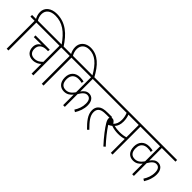

<svg xmlns="http://www.w3.org/2000/svg" viewBox="97 -1870 2855 2855"><g transform="rotate(45 1525.0 -442.0)"><path d="M88 -587V0H125V-587H228V-622H122C105 -650 90 -685 90 -729C90 -814 153 -861 255 -861C399 -861 511 -784 627 -615H668C561 -784 435 -896 250 -896C131 -896 52 -832 52 -736C52 -688 67 -652 83 -622H0V-587Z M752 -587V-622H214V-587H612V-249C580 -213 539 -186 482 -186C429 -186 380 -212 380 -291C380 -369 436 -409 518 -409H548L552 -442C534 -443 500 -443 466 -443H251V-407L415 -409C364 -384 342 -344 342 -291C342 -205 396 -151 481 -151C542 -151 585 -177 612 -204V0H649V-587Z M826 -587V0H863V-587H966V-622H860C843 -650 828 -687 828 -732C828 -814 884 -861 966 -861C1087 -861 1177 -785 1274 -615H1314C1222 -786 1118 -896 963 -896C861 -896 790 -831 790 -739C790 -690 805 -652 821 -622H738V-587Z M1598 -587V-622H952V-587H1275V-272C1233 -209 1190 -186 1142 -186C1081 -186 1038 -221 1038 -311C1038 -393 1086 -438 1163 -438C1192 -438 1216 -435 1236 -429L1241 -464C1221 -469 1190 -473 1161 -473C1066 -473 1001 -413 1001 -311C1001 -201 1063 -151 1139 -151C1203 -151 1241 -181 1275 -222V0H1311V-269C1350 -337 1386 -363 1422 -363C1473 -363 1499 -325 1499 -257C1499 -185 1475 -126 1440 -71L1473 -51C1511 -114 1537 -180 1537 -256C1537 -351 1488 -397 1427 -397C1381 -397 1345 -373 1311 -323V-587Z M1584 -622V-587H1892V-622ZM1631 -250C1631 -155 1699 -78 1784 7L1810 -16C1719 -108 1668 -170 1668 -247C1668 -283 1680 -306 1694 -320C1719 -346 1756 -355 1830 -355H1916V-390H1831C1742 -390 1704 -376 1675 -352C1642 -325 1631 -286 1631 -250Z M2314 -587H2417V-622H1845V-587H2023C2038 -555 2048 -507 2048 -466C2048 -407 2032 -361 1997 -332C1977 -365 1958 -380 1932 -380C1908 -380 1891 -364 1891 -340C1891 -320 1897 -298 1917 -264C1954 -201 2033 -97 2133 12L2160 -11C2085 -90 2010 -185 1956 -267C1976 -276 1995 -286 2010 -299C2053 -282 2109 -275 2152 -275C2204 -275 2241 -281 2278 -293V0H2314ZM2149 -310C2105 -310 2067 -316 2036 -324C2068 -358 2084 -402 2084 -465C2084 -510 2074 -558 2061 -587H2278V-328C2238 -315 2198 -310 2149 -310Z M3050 -587V-622H2404V-587H2727V-272C2685 -209 2642 -186 2594 -186C2533 -186 2490 -221 2490 -311C2490 -393 2538 -438 2615 -438C2644 -438 2668 -435 2688 -429L2693 -464C2673 -469 2642 -473 2613 -473C2518 -473 2453 -413 2453 -311C2453 -201 2515 -151 2591 -151C2655 -151 2693 -181 2727 -222V0H2763V-269C2802 -337 2838 -363 2874 -363C2925 -363 2951 -325 2951 -257C2951 -185 2927 -126 2892 -71L2925 -51C2963 -114 2989 -180 2989 -256C2989 -351 2940 -397 2879 -397C2833 -397 2797 -373 2763 -323V-587Z"/></g></svg>

Font: Noto Sans SemiCondensed ExtraLight
Style: Regular
Weight: 200
Width: 4
Designer: Monotype Design Team
Foundry: Monotype Imaging Inc.
Version: Version 2.013